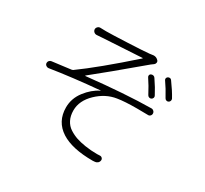

<svg xmlns="http://www.w3.org/2000/svg" viewBox="-155 -975 1310 1229"><g transform="rotate(30 500.0 -360.5)"><path d="M694.3 -610.4Q689.5 -617.2 691.4 -625Q693.4 -632.8 700.2 -635.7Q708 -639.6 716.8 -637.7Q725.6 -635.7 730.5 -627.9Q766.6 -575.2 789.1 -531.2Q793.9 -523.4 791 -515.1Q788.1 -506.8 780.3 -502.9Q772.5 -499 764.2 -502Q755.9 -504.9 752 -512.7Q723.6 -567.4 694.3 -610.4ZM796.9 -649.4Q793 -655.3 794.9 -662.6Q796.9 -669.9 803.7 -673.8Q809.6 -676.8 815.4 -676.8Q825.2 -676.8 832 -666Q870.1 -614.3 894.5 -569.3Q896.5 -564.5 896.5 -559.6Q896.5 -556.6 895.5 -553.7Q893.6 -545.9 885.7 -541.5Q877.9 -537.1 869.6 -540Q861.3 -543 857.4 -550.8Q828.1 -605.5 796.9 -649.4ZM274.4 -680.7Q262.7 -679.7 253.9 -687Q245.1 -694.3 244.1 -706.1Q244.1 -716.8 252 -724.6Q259.8 -732.4 270.5 -732.4Q290 -731.4 314.5 -731.4Q350.6 -731.4 469.7 -736.8Q588.9 -742.2 626 -746.1Q636.7 -747.1 647.5 -749Q652.3 -750 656.2 -750Q675.8 -750 689.5 -735.4Q696.3 -728.5 694.8 -718.8Q693.4 -709 685.5 -703.1Q675.8 -696.3 668 -690.4Q444.3 -502 340.8 -419.9Q339.8 -418.9 340.3 -418Q340.8 -417 341.8 -417Q623 -447.3 812.5 -449.2Q822.3 -449.2 829.6 -441.9Q836.9 -434.6 836.9 -424.3Q836.9 -414.1 829.6 -407.2Q822.3 -400.4 812.5 -401.4Q769.5 -402.3 732.4 -402.3Q642.6 -402.3 589.8 -393.6Q511.7 -381.8 448.7 -321.3Q385.7 -260.7 385.7 -188.5Q385.7 -148.4 400.9 -118.7Q416 -88.9 443.4 -71.3Q470.7 -53.7 500 -43.9Q529.3 -34.2 567.4 -28.3Q612.3 -21.5 655.3 -21.5Q667 -21.5 678.7 -22.5Q688.5 -22.5 694.8 -15.1Q701.2 -7.8 699.2 2Q697.3 13.7 688 21Q678.7 28.3 667 28.3Q660.2 29.3 653.3 29.3Q501 29.3 419.9 -22.5Q335 -77.1 335 -181.6Q335 -248 377.4 -303.2Q419.9 -358.4 472.7 -383.8Q473.6 -384.8 473.6 -385.3Q473.6 -385.7 472.7 -385.7Q273.4 -368.2 112.3 -342.8Q102.5 -341.8 94.7 -347.7Q85 -354.5 85 -366.2Q85 -375 90.8 -381.8Q97.7 -389.6 107.4 -390.6Q132.8 -393.6 181.6 -399.9Q230.5 -406.2 246.1 -408.2Q251 -409.2 254.9 -411.1Q386.7 -505.9 602.5 -697.3Q603.5 -698.2 603 -699.2Q602.5 -700.2 601.6 -700.2Q577.1 -698.2 457 -691.9Q336.9 -685.5 315.4 -683.6Q284.2 -681.6 274.4 -680.7Z"/></g></svg>

Font: Gen Jyuu Gothic L Monospace Light
Style: Regular
Weight: 300
Designer: [Source Han Sans]
Ryoko NISHIZUKA  (kana & ideographs); Paul D. Hunt (Latin, Greek & Cyrillic); Wenlong ZHANG  (bopomofo
Version: Version 1.002.20150607